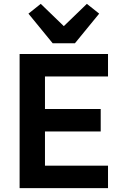

<svg xmlns="http://www.w3.org/2000/svg" viewBox="-20 -979 640 999"><path d="M370 -754 496 -908 432 -959 312 -843 192 -959 128 -908 254 -754ZM542 0V-117H214V-295H504V-412H214V-581H542V-698H82V0Z"/></svg>

Font: Braiins Sans SemiBold
Style: Regular
Weight: 600
Designer: Mike Abbink, Paul van der Laan, Pieter van Rosmalen, Jiri Chlebus, Lubos Buracinsky
Foundry: Bold Monday, Sudetype
Version: Version 1.000;hotconv 1.0.109;makeotfexe 2.5.65596